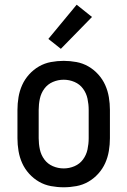

<svg xmlns="http://www.w3.org/2000/svg" viewBox="-20 -786 540 814"><path d="M250 8Q223 8 196 3Q169 -2 145.5 -15.5Q122 -29 103.5 -49.5Q85 -70 74 -94.5Q63 -119 58.5 -146Q54 -173 54 -200V-320Q54 -347 58.5 -374Q63 -401 74 -425.5Q85 -450 103.5 -470.5Q122 -491 145.5 -504.5Q169 -518 196 -523Q223 -528 250 -528Q277 -528 304 -523Q331 -518 354.5 -504.5Q378 -491 396.5 -470.5Q415 -450 426 -425.5Q437 -401 441.5 -374Q446 -347 446 -320V-200Q446 -173 441.5 -146Q437 -119 426 -94.5Q415 -70 396.5 -49.5Q378 -29 354.5 -15.5Q331 -2 304 3Q277 8 250 8ZM250 -72Q274 -72 296 -81.5Q318 -91 332 -110Q346 -129 351 -152.5Q356 -176 356 -200V-320Q356 -344 351 -367.5Q346 -391 332 -410Q318 -429 296 -438.5Q274 -448 250 -448Q226 -448 204 -438.5Q182 -429 168 -410Q154 -391 149 -367.5Q144 -344 144 -320V-200Q144 -176 149 -152.5Q154 -129 168 -110Q182 -91 204 -81.5Q226 -72 250 -72ZM238 -579 185 -621 305 -766 370 -714Z"/></svg>

Font: Iosevka Custom Medium
Style: Regular
Weight: 500
Monospace: yes
Designer: Belleve Invis
Foundry: Belleve Invis
Version: Version 32.5.0; ttfautohint (v1.8.4)